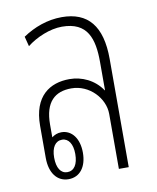

<svg xmlns="http://www.w3.org/2000/svg" viewBox="-69 -611 547 671"><g transform="rotate(-10 204.5 -276.0)"><path d="M121 5C161 5 186 -27 186 -78C186 -128 161 -161 124 -161C110 -161 99 -156 90 -149V-194C90 -275 127 -306 185 -306C249 -306 300 -251 300 -195V0H335V-384C335 -501 288 -557 195 -557C144 -557 96 -539 56 -512L65 -477C98 -503 147 -524 190 -524C281 -524 300 -462 300 -379V-279H299C272 -319 228 -339 184 -339C115 -339 55 -302 55 -196V-82C55 -28 81 5 121 5ZM121 -20C98 -20 84 -41 84 -78C84 -114 98 -135 122 -135C145 -135 159 -113 159 -78C159 -41 145 -20 121 -20Z"/></g></svg>

Font: Noto Sans Thai Looped ExtraCondensed ExtraLight
Style: Regular
Weight: 200
Width: 2
Designer: Sasikarn Vongin, Ben Mitchell
Foundry: The Fontpad Ltd
Version: Version 1.001